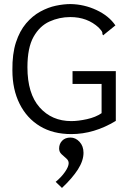

<svg xmlns="http://www.w3.org/2000/svg" viewBox="-20 -650 640 945"><path d="M331 10Q241 10 176.5 -29Q112 -68 76.5 -139Q41 -210 41 -304Q40 -385 58.5 -441.5Q77 -498 108.5 -535Q140 -572 178.5 -593Q217 -614 255.5 -622Q294 -630 327 -630Q394 -629 455 -600.5Q516 -572 548 -525L496 -483L488 -476L484 -482Q485 -490 481 -496Q477 -502 466 -514Q410 -566 326 -566Q272 -566 223.5 -544Q175 -522 145 -468.5Q115 -415 115 -319Q115 -189 175 -121.5Q235 -54 331 -54Q365 -54 408 -63.5Q451 -73 480 -93V-237H337V-300H550V-55Q443 10 331 10ZM285 275 254 245Q282 222 300 196Q318 170 318 153Q318 140 306.5 130Q295 120 283 109Q271 98 271 81Q271 58 286 42.5Q301 27 327 27Q352 27 371.5 48Q391 69 391 102Q391 141 363.5 184Q336 227 285 275Z"/></svg>

Font: Inconsolata Expanded
Style: Regular
Weight: 400
Width: 7
Monospace: yes
Designer: Raph Levien, Cyreal, Brenton Simpson
Foundry: Raph Levien, Cyreal, Google
Version: Version 3.000; ttfautohint (v1.8.2.53-6de2)